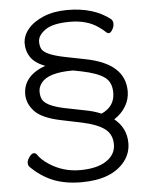

<svg xmlns="http://www.w3.org/2000/svg" viewBox="-59 -863 794 992"><g transform="rotate(-5 337.5 -367.5)"><path d="M457 -265Q527 -296 527 -368Q527 -423 490.5 -449Q454 -475 371 -492L330 -500H326Q203 -500 165 -452Q148 -430 148 -406.5Q148 -383 156 -366Q174 -330 271 -310L376 -289Q420 -281 457 -265ZM245 -250Q148 -270 110.5 -310Q73 -350 73 -398.5Q73 -447 103 -482Q133 -517 189 -536Q136 -557 114.5 -588.5Q93 -620 93 -660Q93 -700 122 -735Q151 -770 204 -792Q257 -814 328 -814Q464 -814 549 -747Q559 -738 559 -722.5Q559 -707 549.5 -691.5Q540 -676 531.5 -676Q523 -676 514.5 -685Q506 -694 483 -710Q425 -752 336 -752Q247 -752 207.5 -724Q168 -696 168 -663Q168 -641 176 -625Q193 -594 291 -574L396 -553Q602 -514 602 -369Q602 -327 580 -290.5Q558 -254 520 -230Q582 -180 582 -102Q582 -49 550 -8Q482 79 324 79Q239 79 176.5 53.5Q114 28 62 -24Q55 -31 55 -45Q55 -59 67.5 -75.5Q80 -92 89.5 -92Q99 -92 105 -85Q124 -56 161 -32Q233 16 321.5 16Q410 16 458.5 -16.5Q507 -49 507 -101.5Q507 -154 469 -182.5Q431 -211 351 -228Z"/></g></svg>

Font: ToneOZ-Pinyin-WenKai-Regular
Style: Regular
Weight: 400
Designer: Fontworks Inc.
Foundry: ToneOZ
Version: Version 0.240331